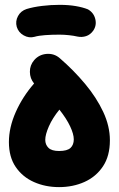

<svg xmlns="http://www.w3.org/2000/svg" viewBox="-20 -702 489 789"><path d="M16.6 -118.2Q16.6 -178.2 44.7 -241.5Q72.8 -304.7 120.1 -358.9Q103 -379.4 102.8 -406.7Q102.5 -434.1 120.6 -455.1Q140.6 -478 171.6 -480.5Q202.6 -482.9 225.6 -462.9Q283.2 -413.1 329.8 -357.2Q376.5 -301.3 404.1 -242.4Q431.6 -183.6 431.6 -125.5Q431.6 -61 403.1 -18.3Q374.5 24.4 327.1 45.7Q279.8 66.9 222.7 66.9Q166.5 66.9 119.6 46.1Q72.8 25.4 44.7 -15.6Q16.6 -56.6 16.6 -118.2ZM166 -127.4Q166 -107.4 179.2 -94.5Q192.4 -81.5 222.7 -81.5Q256.3 -81.5 269.8 -94.2Q283.2 -106.9 283.2 -129.4Q283.2 -150.9 268.3 -182.6Q253.4 -214.4 224.1 -251.5Q195.8 -216.8 180.9 -182.9Q166 -148.9 166 -127.4ZM48.8 -591.8Q42.5 -614.7 54 -636Q65.4 -657.2 89.4 -665Q116.7 -673.3 152.8 -677.7Q189 -682.1 224.6 -682.1Q261.7 -682.1 291.3 -677Q320.8 -671.9 341.3 -663.6Q365.2 -649.9 371.6 -623.8Q377.9 -597.7 363.3 -576.2Q351.1 -559.1 333.7 -553.5Q316.4 -547.9 297.9 -551.8Q283.7 -555.2 263.4 -557.4Q243.2 -559.6 224.6 -559.6Q191.9 -559.6 165.3 -557.6Q138.7 -555.7 122.1 -550.8Q99.1 -544.4 77.4 -556.6Q55.7 -568.8 48.8 -591.8Z"/></svg>

Font: Mikhak-DS2-FD ExtraBold
Style: Regular
Weight: 800
Designer: Amin Abedi
Version: Version 3.2